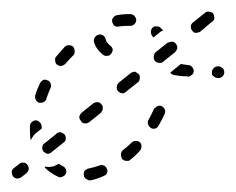

<svg xmlns="http://www.w3.org/2000/svg" viewBox="-51 -294 402 327"><path d="M129 4Q130 3 131 1Q132 -1 132 -3Q132 -5 131 -7Q129 -11 126 -12Q122 -14 118 -12Q109 -9 100 -7Q96 -6 93 -3Q91 1 92 5Q92 7 93 8Q94 10 96 11Q98 12 100 13Q102 13 104 13Q114 11 125 6Q127 5 129 4ZM-31 -1Q-31 3 -29 6Q-26 10 -22 10Q-18 10 -15 8L-6 1Q-3 -2 -2 -6Q-2 -10 -4 -13Q-6 -15 -7 -16Q-9 -17 -11 -17Q-13 -17 -15 -17Q-17 -16 -18 -15L-27 -8Q-31 -5 -31 -1ZM55 7Q59 6 61 2Q62 0 62 -2Q62 -4 61 -6Q60 -7 59 -9Q58 -10 56 -11Q52 -13 49 -15Q45 -13 41 -11Q34 -9 28 -10Q26 -10 25 -10Q25 -9 26 -8Q27 -7 28 -6Q37 2 48 7Q51 9 55 7ZM190 -45Q190 -49 187 -52Q184 -54 180 -54Q176 -54 173 -51Q166 -44 158 -38Q155 -35 155 -31Q155 -27 157 -23Q159 -22 160 -21Q162 -20 164 -20Q166 -20 168 -20Q170 -21 171 -22Q180 -29 187 -37Q190 -40 190 -45ZM22 -47Q21 -45 21 -43Q21 -41 21 -40Q22 -38 23 -36Q26 -33 30 -32Q34 -32 37 -35L57 -51Q59 -52 60 -54Q61 -56 61 -58Q61 -60 61 -61Q60 -63 59 -65Q58 -66 56 -67Q54 -68 52 -69Q50 -69 48 -68Q46 -68 45 -66L25 -50Q23 -49 22 -47ZM0 -71Q0 -75 0 -79Q0 -83 3 -86Q6 -89 10 -89Q12 -89 14 -88Q16 -87 17 -85Q19 -84 19 -82Q20 -80 20 -78Q20 -77 20 -75L11 -68Q6 -64 3 -58Q2 -57 1 -55Q1 -55 1 -56Q1 -56 1 -56Q0 -64 0 -71ZM230 -107Q228 -111 225 -113Q223 -114 221 -114Q219 -114 217 -113Q215 -112 214 -111Q212 -110 211 -108Q207 -99 202 -90Q200 -87 201 -83Q202 -79 206 -76Q209 -74 213 -75Q217 -76 219 -80Q225 -90 229 -99Q231 -103 230 -107ZM84 -95Q84 -91 87 -88Q89 -84 93 -84Q97 -83 101 -86L121 -102Q122 -104 123 -105Q124 -107 124 -109Q124 -111 124 -113Q123 -115 122 -116Q119 -120 115 -120Q111 -120 108 -118L88 -102Q85 -99 84 -95ZM10 -124Q12 -120 16 -119Q17 -119 19 -119Q21 -119 23 -120Q25 -121 26 -122Q28 -124 28 -126Q31 -135 35 -144Q36 -146 36 -148Q36 -150 35 -152Q35 -154 33 -155Q32 -157 30 -157Q26 -159 23 -158Q19 -156 17 -152Q12 -142 9 -132Q8 -128 10 -124ZM148 -146Q147 -142 150 -139Q152 -136 157 -135Q161 -135 164 -138L184 -154Q187 -156 187 -161Q188 -165 185 -168Q184 -169 182 -170Q181 -171 179 -172Q177 -172 175 -171Q173 -171 171 -169L151 -153Q148 -150 148 -146ZM328 -164Q331 -167 331 -171Q331 -173 330 -175Q330 -177 328 -178Q327 -179 325 -180Q323 -181 321 -181H320Q316 -181 313 -178Q310 -175 310 -171Q310 -169 310 -167Q311 -165 313 -164Q314 -163 316 -162Q318 -161 320 -161H321Q325 -161 328 -164ZM272 -164Q274 -165 275 -166Q277 -167 278 -169Q279 -171 279 -173Q279 -177 276 -180Q274 -183 270 -183Q263 -184 257 -185L241 -172Q240 -171 239 -170Q241 -168 243 -167Q245 -166 247 -166Q257 -164 268 -164Q270 -163 272 -164ZM43 -191Q43 -186 46 -184Q48 -183 50 -182Q52 -181 54 -182Q56 -182 57 -183Q59 -184 60 -185Q67 -193 74 -200Q77 -203 76 -208Q76 -212 73 -215Q70 -217 66 -217Q62 -217 59 -214Q52 -206 45 -198Q42 -195 43 -191ZM211 -198Q210 -194 213 -190Q216 -187 220 -187Q224 -186 227 -189L247 -205Q250 -208 251 -212Q251 -216 249 -219Q246 -223 242 -223Q238 -223 234 -221L214 -205Q211 -202 211 -198ZM132 -199Q136 -199 138 -202Q141 -206 141 -210Q140 -214 137 -216Q130 -222 129 -227Q128 -232 124 -234Q121 -236 117 -235Q113 -234 111 -231Q108 -227 109 -223Q112 -211 124 -201Q128 -198 132 -199ZM206 -240Q206 -244 209 -247Q212 -250 216 -249Q221 -249 223 -246Q225 -244 227 -242Q223 -241 220 -238L210 -230Q210 -231 208 -233Q206 -236 206 -240ZM274 -249Q274 -245 276 -242Q278 -240 279 -239Q281 -238 283 -238Q285 -238 287 -239Q289 -239 290 -240L310 -257Q314 -259 314 -263Q314 -268 312 -271Q309 -274 305 -274Q301 -275 298 -272L278 -256Q274 -253 274 -249ZM148 -268Q146 -268 145 -267Q143 -266 142 -264Q141 -263 140 -261Q140 -259 140 -257Q141 -253 144 -250Q148 -248 152 -249Q159 -250 169 -250Q170 -250 171 -250Q175 -250 178 -253Q181 -256 181 -260Q181 -262 180 -264Q179 -265 178 -267Q177 -268 175 -269Q173 -270 171 -270Q170 -270 169 -270Q157 -270 148 -268Z"/></svg>

Font: FRB American Cursive Dashed Light
Style: Italic
Weight: 300
Italic angle: -25°
Version: Version 2.0;Modular Font Editor K font №1